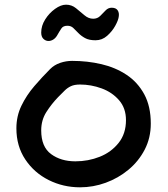

<svg xmlns="http://www.w3.org/2000/svg" viewBox="-20 -800 718 820"><path d="M322 0Q250 0 188 -31Q126 -62 88 -119Q50 -176 50 -252Q50 -304 71.5 -348.5Q93 -393 126.5 -432Q160 -471 194 -505Q212 -523 237 -531.5Q262 -540 288 -540Q353 -540 413 -526Q473 -512 520.5 -480.5Q568 -449 596 -397.5Q624 -346 624 -272Q624 -211 598 -161Q572 -111 528.5 -75Q485 -39 431.5 -19.5Q378 0 322 0ZM302 -111Q357 -111 406 -130.5Q455 -150 486.5 -189.5Q518 -229 518 -287Q518 -338 488.5 -372Q459 -406 414 -422.5Q369 -439 322 -439Q298 -439 283 -432Q268 -425 256 -413Q244 -401 228 -385Q200 -356 178 -321.5Q156 -287 156 -243Q156 -173 198 -142Q240 -111 302 -111ZM187 -625Q175 -625 165.5 -634Q156 -643 156 -661Q156 -690 173 -717Q190 -744 215 -762Q240 -780 262 -780Q286 -780 304.5 -765Q323 -750 340.5 -735Q358 -720 378 -720Q396 -720 408 -732Q420 -744 431 -755.5Q442 -767 457 -767Q475 -767 482.5 -756Q490 -745 487 -728Q485 -713 472 -689.5Q459 -666 437.5 -647Q416 -628 388 -628Q360 -628 343 -637.5Q326 -647 314.5 -659Q303 -671 293 -680.5Q283 -690 268 -690Q250 -690 242.5 -679Q235 -668 223 -647Q216 -636 206.5 -630.5Q197 -625 187 -625Z"/></svg>

Font: Fuzzy Bubbles
Style: Bold
Weight: 700
Designer: Robert E. Leuschke
Foundry: Robert E. Leuschke
Version: Version 1.010; ttfautohint (v1.8.3)